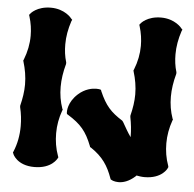

<svg xmlns="http://www.w3.org/2000/svg" viewBox="-52 -756 856 845"><g transform="rotate(5 375.5 -333.5)"><path d="M232 -663C231 -665 201 -703 139 -703C78 -703 51 -670 50 -668L46 -663L48 -657C57 -628 61 -600 61 -572C61 -536 54 -501 40 -465L38 -461L39 -457C49 -424 55 -391 55 -356C55 -325 50 -294 42 -262V-256C49 -227 52 -199 52 -172C52 -132 45 -94 30 -58L28 -54L30 -49C30 -47 50 2 127 2C204 2 226 -44 227 -46L229 -50L227 -55C215 -88 210 -121 210 -155C210 -189 216 -223 228 -256L230 -260L228 -264C217 -295 212 -327 212 -360C212 -392 217 -426 227 -462V-469C219 -495 216 -521 216 -548C216 -582 222 -616 234 -652L237 -658ZM719 -662C718 -664 688 -702 626 -702C565 -702 538 -669 537 -667L533 -662L535 -656C544 -627 548 -598 548 -570C548 -535 541 -499 527 -464L525 -460L526 -455C536 -423 542 -389 542 -355C542 -324 537 -293 529 -261V-255C535 -225 538 -196 538 -169V-166C525 -184 514 -204 499 -230L495 -235C443 -268 419 -294 392 -356L390 -362L383 -364C382 -364 377 -365 369 -365C352 -365 320 -360 290 -333C247 -294 249 -254 249 -250L250 -243L255 -240C313 -204 338 -175 363 -111L364 -107L368 -105C422 -69 446 -31 465 22L467 27L471 29C472 30 484 36 502 36C522 36 547 29 575 4C576 2 578 1 579 0C589 2 601 4 614 4C691 4 713 -43 713 -45L715 -49L714 -54C702 -87 697 -120 697 -153C697 -187 703 -221 715 -255L717 -259L715 -263C704 -294 699 -326 699 -359C699 -391 704 -425 714 -461V-468C706 -494 703 -520 703 -547C703 -580 709 -615 721 -651L724 -657Z"/></g></svg>

Font: Hanalei Fill
Style: Regular
Weight: 400
Designer: Astigmatic (AOETI)
Foundry: Astigmatic (AOETI)
Version: Version 1.000